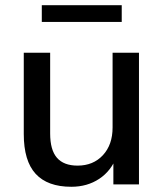

<svg xmlns="http://www.w3.org/2000/svg" viewBox="-20 -706 626 735"><path d="M253 9Q162 9 116.5 -40.5Q71 -90 71 -193V-504H172V-195Q172 -132 198 -102Q224 -72 277 -72Q337 -72 374 -112Q411 -152 411 -218V-504H512V0H414V-108H427Q406 -52 360 -21.5Q314 9 253 9ZM140 -622V-686H446V-622Z"/></svg>

Font: Mulish ExtraLight SemiBold
Style: Regular
Weight: 600
Version: Version 3.603